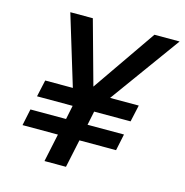

<svg xmlns="http://www.w3.org/2000/svg" viewBox="-105 -808 872 906"><g transform="rotate(15 331.0 -355.0)"><path d="M48 -137 65 -218H239L253 -286H79L97 -368H232L128 -710H238L324 -399L539 -710H662L414 -368H554L536 -286H358L344 -218H522L505 -137H326L297 0H192L221 -137Z"/></g></svg>

Font: Geist Mono Medium
Style: Italic
Weight: 500
Italic angle: -12°
Monospace: yes
Designer: Basement.studio, Andrés Briganti, Mateo Zaragoza
Foundry: Basement.studio, Vercel, Andrés Briganti, Guido Ferreyra, Mateo Zaragoza
Version: Version 1.500; ttfautohint (v1.8.4.7-5d5b)